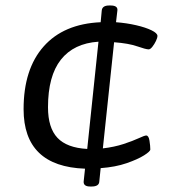

<svg xmlns="http://www.w3.org/2000/svg" viewBox="-20 -609 620 700"><path d="M309 71Q284 71 285 53L290 6Q66 -2 66 -211Q66 -357 139 -439.5Q212 -522 347 -528L351 -571Q353 -589 378 -589H383Q410 -589 408 -571L403 -528Q442 -525 476.5 -517Q511 -509 532.5 -498.5Q554 -488 554 -478Q554 -471 548.5 -459.5Q543 -448 535.5 -438.5Q528 -429 522 -429Q512 -429 480.5 -440Q449 -451 396 -455L355 -68Q397 -73 430.5 -84Q464 -95 485.5 -105Q507 -115 513 -115Q522 -115 525 -96Q528 -77 528 -64Q528 -57 505 -42.5Q482 -28 441.5 -14Q401 0 347 4L342 53Q341 71 314 71ZM155 -218Q155 -143 189.5 -106.5Q224 -70 298 -66L339 -457Q249 -451 202 -391.5Q155 -332 155 -218Z"/></svg>

Font: Asap Expanded Expanded Regular
Style: Italic
Weight: 400
Width: 7
Italic angle: -6°
Designer: Pablo Cosgaya
Foundry: Omnibus-Type
Version: Version 3.001; ttfautohint (v1.8.4.7-5d5b)